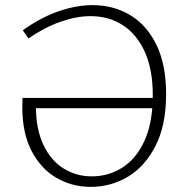

<svg xmlns="http://www.w3.org/2000/svg" viewBox="-20 -722 741 749"><path d="M334 7Q261 7 200.5 -28Q140 -63 103.5 -132.5Q67 -202 67 -305Q67 -313 67.5 -322.5Q68 -332 68 -340H601V-300H108L120 -309Q120 -218 149.5 -156.5Q179 -95 228.5 -64.5Q278 -34 338 -34Q403 -34 457 -68Q511 -102 543.5 -172.5Q576 -243 576 -351Q576 -451 545 -519.5Q514 -588 459.5 -623.5Q405 -659 333 -659Q279 -659 217 -637.5Q155 -616 91 -572L69 -604Q139 -654 208.5 -678Q278 -702 341 -702Q423 -702 488 -663Q553 -624 590.5 -546.5Q628 -469 628 -355Q628 -234 587 -153.5Q546 -73 479.5 -33Q413 7 334 7Z"/></svg>

Font: Bitter Thin Light
Style: Regular
Weight: 300
Version: Version 2.002